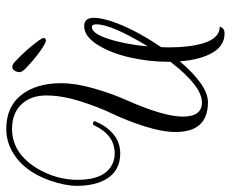

<svg xmlns="http://www.w3.org/2000/svg" viewBox="-152 -610 766 639"><g transform="rotate(-90 231.5 -291.0)"><path d="M343.2 -626.4Q372 -600 398 -568.4Q424 -536.8 424 -529.2Q424 -521.6 415.6 -521.6Q407.2 -521.6 379.2 -541.6Q351.2 -561.6 321.6 -590.4Q310.4 -601.6 310.4 -609.6Q310.4 -617.6 315.2 -625.6Q320 -633.6 327.6 -633.6Q335.2 -633.6 343.2 -626.4ZM464 -394.4Q491.2 -394.4 491.2 -361.6Q491.2 -341.6 481.6 -309.6Q456.8 -231.2 393.6 -138.4Q392.8 -124.8 392.8 -112Q392.8 -45.6 406.4 1.6Q423.2 56.8 461.6 56.8Q457.6 72.8 439.2 72.8Q397.6 72.8 374.4 31.6Q351.2 -9.6 346.4 -76Q266.4 17.6 210.4 17.6Q111.2 17.6 111.2 -89.6Q111.2 -134.4 130 -193.2Q148.8 -252 172 -300.4Q195.2 -348.8 214 -409.2Q232.8 -469.6 232.8 -520.8Q232.8 -572 203.2 -603.2Q173.6 -634.4 121.6 -634.4Q41.6 -634.4 -8.8 -552.8Q-48 -488 -48 -416Q-48 -324.8 5.6 -300Q21.6 -292.8 40 -292.8Q101.6 -292.8 133.6 -361.6Q135.2 -364.8 138.8 -365.2Q142.4 -365.6 145.2 -363.2Q148 -360.8 146.4 -357.6Q131.2 -320 104 -297.2Q76.8 -274.4 40 -274.4Q-32 -274.4 -57.6 -347.2Q-68 -378.4 -68 -417.6Q-68 -456.8 -51.2 -505.6Q-20 -597.6 48.8 -635.2Q83.2 -653.6 121.6 -653.6Q195.2 -653.6 234.4 -603.6Q273.6 -553.6 273.6 -471.2Q273.6 -423.2 256.4 -362.8Q239.2 -302.4 217.6 -254.4Q162.4 -129.6 162.4 -66Q162.4 -2.4 209.6 -2.4Q264 -2.4 344.8 -107.2Q344.8 -110.4 344.8 -114.4Q344.8 -177.6 359.2 -241.6Q373.6 -305.6 401.6 -350Q429.6 -394.4 464 -394.4ZM396 -182.4Q469.6 -303.2 469.6 -354.4Q469.6 -368.8 460 -368.8Q439.2 -368.8 421.2 -314Q403.2 -259.2 396 -182.4Z"/></g></svg>

Font: Rouge Script
Style: Regular
Weight: 400
Designer: Sabrina Mariela Lopez
Foundry: Typesenses
Version: Version 1.003